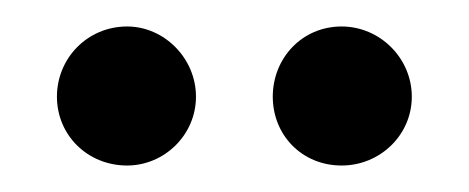

<svg xmlns="http://www.w3.org/2000/svg" viewBox="-20 -747 354 145"><path d="M23 -674C23 -645 46 -622 76 -622C104 -622 128 -645 128 -674C128 -703 104 -727 76 -727C46 -727 23 -703 23 -674ZM186 -674C186 -645 208 -622 238 -622C267 -622 291 -645 291 -674C291 -703 267 -727 238 -727C208 -727 186 -703 186 -674Z"/></svg>

Font: Arvore Sans
Style: Regular
Weight: 400
Designer: Jonny Pinhorn (Latin) Dan Schunck (customization for Arvore)
Version: Version 1.000;Glyphs 3.3 (3305)